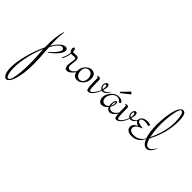

<svg xmlns="http://www.w3.org/2000/svg" viewBox="-274 -1145 2225 2225"><g transform="rotate(45 838.5 -32.0)"><path d="M55.2 -294.9Q57.6 -294.9 56.9 -285.4Q56.2 -275.9 54.4 -261Q52.7 -246.1 50.8 -228Q48.8 -210 48.8 -192.9Q48.8 -158.2 49.6 -127.9Q50.3 -97.7 51.8 -68.8Q67.9 -95.7 84.7 -117.7Q101.6 -139.6 118.7 -155.3Q135.7 -170.9 152.8 -179.4Q169.9 -188 187 -188Q200.7 -188 210 -180.4Q219.2 -172.9 219.2 -153.8Q219.2 -140.1 213.6 -126.2Q208 -112.3 198.5 -98.4Q189 -84.5 177 -71.3Q165 -58.1 152.8 -46.4Q123.5 -19 86.9 6.8L82 1Q110.8 -23.9 133.8 -47.9Q143.6 -58.1 152.8 -69.1Q162.1 -80.1 169.4 -91.1Q176.8 -102.1 181.4 -112.1Q186 -122.1 186 -130.9Q186 -133.8 185.3 -138.7Q184.6 -143.6 181.6 -148.2Q178.7 -152.8 173.1 -156Q167.5 -159.2 158.2 -159.2Q147 -159.2 134.3 -151.4Q121.6 -143.6 108.2 -129.2Q94.7 -114.7 80.8 -94Q66.9 -73.2 53.2 -47.9Q55.2 -12.7 57.6 20Q60.1 52.7 62.3 85.2Q64.5 117.7 65.7 151.4Q66.9 185.1 66.9 222.2Q66.9 308.1 57.4 372.6Q47.9 437 33 480.2Q18.1 523.4 -0.7 545.2Q-19.5 566.9 -38.1 566.9Q-48.8 566.9 -59.3 558.1Q-69.8 549.3 -77.9 532.5Q-85.9 515.6 -91.1 491.2Q-96.2 466.8 -96.2 435.1Q-96.2 388.7 -87.4 332Q-78.6 275.4 -62.7 216.1Q-46.9 156.7 -25.4 97.9Q-3.9 39.1 21 -12.2V-61Q21 -118.7 25.6 -162.4Q30.3 -206.1 36.1 -235.6Q42 -265.1 47.6 -280Q53.2 -294.9 55.2 -294.9ZM32.2 242.2Q32.2 199.2 31 170.2Q29.8 141.1 28.1 117.4Q26.4 93.8 24.7 70.3Q22.9 46.9 22 15.1Q3.4 57.1 -12.7 105.2Q-28.8 153.3 -41.3 204.6Q-53.7 255.9 -60.8 308.1Q-67.9 360.4 -67.9 410.2Q-67.9 429.2 -65.9 452.6Q-64 476.1 -58.8 496.6Q-53.7 517.1 -45.7 531Q-37.6 544.9 -24.9 544.9Q-15.1 544.9 -6.8 532.7Q1.5 520.5 7.8 499Q14.2 477.5 18.8 448.5Q23.4 419.4 26.4 385.7Q29.3 352.1 30.8 315.4Q32.2 278.8 32.2 242.2Z M347.7 -206.1Q359.9 -206.1 367.2 -200.9Q374.5 -195.8 378.2 -188.7Q381.8 -181.6 382.8 -174.3Q383.8 -167 383.8 -162.1Q383.8 -156.2 382.3 -143.6Q380.9 -130.9 379.4 -117.2Q377.9 -103.5 376.5 -91.8Q375 -80.1 375 -76.2Q375 -66.4 376.5 -58.3Q377.9 -50.3 381.8 -43.9Q385.7 -37.6 392.6 -34.2Q399.4 -30.8 410.6 -30.8Q431.2 -30.8 453.6 -51.3Q476.1 -71.8 495.6 -107.9L498.5 -106Q493.2 -87.9 481.9 -69.1Q470.7 -50.3 456.1 -34.7Q441.4 -19 424.8 -9Q408.2 1 392.6 1Q379.4 1 371.3 -4.6Q363.3 -10.3 358.9 -18.8Q354.5 -27.3 353 -37.4Q351.6 -47.4 351.6 -56.2Q351.6 -66.9 353.5 -81.3Q355.5 -95.7 357.7 -110.1Q359.9 -124.5 361.8 -137.2Q363.8 -149.9 363.8 -157.2Q363.8 -163.6 361.6 -167.5Q359.4 -171.4 356 -173.6Q352.5 -175.8 349.1 -176.3Q345.7 -176.8 343.8 -176.8Q338.4 -176.8 329.8 -175.3Q321.3 -173.8 305.7 -173.8Q301.3 -173.8 296.9 -174.3Q292.5 -174.8 287.6 -175.8Q286.1 -156.7 281.5 -138.7Q276.9 -120.6 271.2 -105.5Q265.6 -90.3 259.8 -79.3Q253.9 -68.4 250 -64Q243.7 -64 243.7 -69.8Q244.1 -72.8 248.8 -81.8Q253.4 -90.8 259 -105Q264.6 -119.1 269.8 -138.7Q274.9 -158.2 275.9 -182.1Q252.9 -195.3 252.9 -229Q252.9 -238.3 256.6 -244.6Q260.3 -251 267.6 -251Q278.3 -251 283 -238.5Q287.6 -226.1 288.6 -205.1Q292 -204.1 295.2 -203.6Q298.3 -203.1 302.7 -203.1Q315.4 -203.1 326.4 -204.6Q337.4 -206.1 347.7 -206.1ZM272.9 -217.8Q272.9 -215.8 274.9 -213.9Q274.4 -216.3 274.2 -218.8Q273.9 -221.2 273.4 -222.7Q272.9 -224.6 272.9 -226.1Q271.5 -226.1 270.5 -224.6Q269.5 -223.1 272.9 -217.8Z M568.8 -30.8Q580.6 -30.8 591.8 -35.9Q603 -41 611.8 -51Q620.6 -61 625.7 -75.7Q630.9 -90.3 630.9 -109.9Q630.9 -126 627 -140.4Q623 -154.8 615.5 -165.5Q607.9 -176.3 595.9 -182.6Q584 -189 567.9 -189Q556.6 -189 545.4 -184.8Q534.2 -180.7 525.4 -171.6Q516.6 -162.6 511.2 -148.7Q505.9 -134.8 505.9 -115.2Q505.9 -99.6 509.8 -84.7Q513.7 -69.8 521.2 -57.6Q528.8 -45.4 540.8 -38.1Q552.7 -30.8 568.8 -30.8ZM551.8 -5.9Q519.5 -5.9 499 -27.1Q478.5 -48.3 478.5 -88.9Q478.5 -116.2 488.8 -139.4Q499 -162.6 515.4 -179.4Q531.7 -196.3 551.8 -205.6Q571.8 -214.8 590.8 -214.8Q621.6 -214.8 640.1 -193.8Q658.7 -172.9 658.7 -131.8Q658.7 -104.5 649.2 -81.5Q639.6 -58.6 624.3 -41.7Q608.9 -24.9 589.8 -15.4Q570.8 -5.9 551.8 -5.9Z M755.9 -23.9Q763.2 -23.9 773.4 -32.2Q783.7 -40.5 794.7 -54.7Q805.7 -68.8 815.9 -87.2Q826.2 -105.5 833 -126Q817.9 -134.3 809.8 -149.9Q801.8 -165.5 801.8 -182.1Q801.8 -192.4 804.4 -201.7Q807.1 -210.9 812 -218Q816.9 -225.1 823 -229Q829.1 -232.9 835.9 -232.9Q845.2 -232.9 852.1 -223.9Q858.9 -214.8 858.9 -192.9Q858.9 -182.6 856.2 -168.7Q853.5 -154.8 848.1 -139.2H857.9Q869.6 -139.2 879.4 -143.3Q889.2 -147.5 897.2 -154.1Q905.3 -160.6 911.4 -169.4Q917.5 -178.2 921.9 -187L927.7 -184.1Q924.8 -177.2 918.7 -166.5Q912.6 -155.8 903.3 -145.8Q894 -135.7 881.6 -128.4Q869.1 -121.1 854 -121.1Q851.1 -121.1 848.1 -121.1Q845.2 -121.1 841.8 -122.1Q834 -100.6 822.8 -79.3Q811.5 -58.1 798.1 -41Q784.7 -23.9 769.3 -13.4Q753.9 -2.9 737.8 -2.9Q731.4 -2.9 726.6 -4.2Q721.7 -5.4 717.8 -11Q713.9 -16.6 711.2 -27.8Q708.5 -39.1 706.5 -59.1Q704.6 -79.1 703.9 -109.1Q703.1 -139.2 703.1 -182.1Q703.1 -203.1 691.9 -203.1Q689.5 -203.1 687.7 -202.6Q686 -202.1 685.1 -202.1Q681.2 -202.1 681.2 -206.1Q681.2 -207.5 687.3 -211.2Q693.4 -214.8 707 -214.8Q722.7 -214.8 727.8 -207.8Q732.9 -200.7 732.9 -185.1Q732.9 -144 733.6 -116.2Q734.4 -88.4 735.8 -70.3Q737.3 -52.2 739.3 -43Q741.2 -33.7 743.9 -29.3Q746.6 -24.9 749.5 -24.4Q752.4 -23.9 755.9 -23.9ZM814 -186Q814 -172.4 819.1 -160.6Q824.2 -148.9 836.9 -143.1Q839.4 -151.9 840.6 -160.4Q841.8 -168.9 841.8 -178.2Q841.8 -183.1 841.3 -188.7Q840.8 -194.3 839.4 -198.7Q837.9 -203.1 835 -206.1Q832 -209 827.1 -209Q821.8 -209 817.9 -202.4Q814 -195.8 814 -186Z M1079.1 -168.9Q1074.7 -168.9 1071 -174.1Q1067.4 -179.2 1061.5 -185.1Q1055.7 -190.9 1046.6 -196Q1037.6 -201.2 1022.9 -201.2Q1002.4 -201.2 984.9 -190.7Q967.3 -180.2 954.6 -164.3Q941.9 -148.4 934.8 -129.6Q927.7 -110.8 927.7 -94.2Q927.7 -68.4 940.9 -51.8Q954.1 -35.2 976.1 -35.2Q993.2 -35.2 1006.1 -41.7Q1019 -48.3 1027.8 -59.1Q1024.9 -72.3 1024.9 -91.8Q1024.9 -112.8 1028.1 -126Q1031.2 -139.2 1035.9 -146.5Q1040.5 -153.8 1045.4 -156.5Q1050.3 -159.2 1053.7 -159.2Q1057.6 -159.2 1062.7 -153.8Q1067.9 -148.4 1067.9 -134.8Q1067.9 -117.7 1061.8 -98.9Q1055.7 -80.1 1044.9 -63Q1050.8 -47.9 1063 -41Q1075.2 -34.2 1090.8 -34.2Q1104.5 -34.2 1116.5 -40.3Q1128.4 -46.4 1138.9 -56.6Q1149.4 -66.9 1158.7 -80.3Q1168 -93.8 1175.8 -107.9L1178.7 -106Q1172.9 -87.4 1163.1 -69.8Q1153.3 -52.2 1140.6 -38.6Q1127.9 -24.9 1113 -16.8Q1098.1 -8.8 1082 -8.8Q1069.8 -8.8 1055.4 -16.8Q1041 -24.9 1031.7 -45.9Q1016.6 -27.8 997.1 -15.9Q977.5 -3.9 955.1 -3.9Q942.4 -3.9 932.1 -9.8Q921.9 -15.6 914.8 -25.4Q907.7 -35.2 903.8 -48.3Q899.9 -61.5 899.9 -76.2Q899.9 -101.1 910.9 -126Q921.9 -150.9 940.2 -170.9Q958.5 -190.9 982.2 -203.4Q1005.9 -215.8 1031.7 -215.8Q1050.8 -215.8 1063.7 -211.7Q1076.7 -207.5 1084.5 -201.9Q1092.3 -196.3 1095.7 -190.4Q1099.1 -184.6 1099.1 -181.2Q1099.1 -174.3 1092 -171.6Q1085 -168.9 1079.1 -168.9ZM1038.1 -104Q1038.1 -87.9 1041 -76.2Q1048.3 -89.8 1051.8 -104.2Q1055.2 -118.7 1055.2 -128.9Q1055.2 -141.1 1050.8 -141.1Q1046.4 -141.1 1042.2 -130.4Q1038.1 -119.6 1038.1 -104ZM1017.1 -257.8Q1014.2 -254.9 1010.3 -254.9Q1007.3 -254.9 1005.1 -257.3Q1002.9 -259.8 1002 -263.2Q1002 -266.6 1005.4 -270Q1029.3 -291 1050.8 -314.2Q1072.3 -337.4 1087.4 -354Q1088.4 -355 1089.4 -355Q1091.8 -355 1095.9 -352.8Q1100.1 -350.6 1104 -347.4Q1107.9 -344.2 1110.6 -340.6Q1113.3 -336.9 1113.3 -334Q1113.3 -333 1112.8 -333Q1112.3 -333 1111.3 -332Q1089.8 -314 1065.2 -295.4Q1040.5 -276.9 1017.1 -257.8Z M1215.8 -23.9Q1223.1 -23.9 1233.4 -32.2Q1243.7 -40.5 1254.6 -54.7Q1265.6 -68.8 1275.9 -87.2Q1286.1 -105.5 1293 -126Q1277.8 -134.3 1269.8 -149.9Q1261.7 -165.5 1261.7 -182.1Q1261.7 -192.4 1264.4 -201.7Q1267.1 -210.9 1272 -218Q1276.9 -225.1 1283 -229Q1289.1 -232.9 1295.9 -232.9Q1305.2 -232.9 1312 -223.9Q1318.8 -214.8 1318.8 -192.9Q1318.8 -182.6 1316.2 -168.7Q1313.5 -154.8 1308.1 -139.2H1317.9Q1329.6 -139.2 1339.4 -143.3Q1349.1 -147.5 1357.2 -154.1Q1365.2 -160.6 1371.3 -169.4Q1377.4 -178.2 1381.8 -187L1387.7 -184.1Q1384.8 -177.2 1378.7 -166.5Q1372.6 -155.8 1363.3 -145.8Q1354 -135.7 1341.6 -128.4Q1329.1 -121.1 1314 -121.1Q1311 -121.1 1308.1 -121.1Q1305.2 -121.1 1301.8 -122.1Q1293.9 -100.6 1282.7 -79.3Q1271.5 -58.1 1258.1 -41Q1244.6 -23.9 1229.2 -13.4Q1213.9 -2.9 1197.8 -2.9Q1191.4 -2.9 1186.5 -4.2Q1181.6 -5.4 1177.7 -11Q1173.8 -16.6 1171.1 -27.8Q1168.5 -39.1 1166.5 -59.1Q1164.6 -79.1 1163.8 -109.1Q1163.1 -139.2 1163.1 -182.1Q1163.1 -203.1 1151.9 -203.1Q1149.4 -203.1 1147.7 -202.6Q1146 -202.1 1145 -202.1Q1141.1 -202.1 1141.1 -206.1Q1141.1 -207.5 1147.2 -211.2Q1153.3 -214.8 1167 -214.8Q1182.6 -214.8 1187.7 -207.8Q1192.9 -200.7 1192.9 -185.1Q1192.9 -144 1193.6 -116.2Q1194.3 -88.4 1195.8 -70.3Q1197.3 -52.2 1199.2 -43Q1201.2 -33.7 1203.9 -29.3Q1206.5 -24.9 1209.5 -24.4Q1212.4 -23.9 1215.8 -23.9ZM1273.9 -186Q1273.9 -172.4 1279.1 -160.6Q1284.2 -148.9 1296.9 -143.1Q1299.3 -151.9 1300.5 -160.4Q1301.8 -168.9 1301.8 -178.2Q1301.8 -183.1 1301.3 -188.7Q1300.8 -194.3 1299.3 -198.7Q1297.9 -203.1 1294.9 -206.1Q1292 -209 1287.1 -209Q1281.7 -209 1277.8 -202.4Q1273.9 -195.8 1273.9 -186Z M1512.7 -241.2Q1519 -239.7 1519 -232.9Q1519 -231 1517.8 -227.8Q1516.6 -224.6 1514.9 -221.4Q1513.2 -218.3 1511.2 -216.1Q1509.3 -213.9 1507.8 -213.9Q1505.4 -213.9 1502 -215.6Q1498.5 -217.3 1492.2 -219.5Q1485.8 -221.7 1475.6 -223.4Q1465.3 -225.1 1448.7 -225.1Q1425.3 -225.1 1409.7 -216.3Q1394 -207.5 1394 -191.9Q1394 -180.7 1403.6 -173.1Q1413.1 -165.5 1426 -161.1Q1439 -156.7 1452.4 -154.8Q1465.8 -152.8 1473.1 -152.8Q1478.5 -152.8 1480.2 -151.1Q1481.9 -149.4 1481.9 -147.9Q1481.9 -144 1478.8 -143.3Q1475.6 -142.6 1470.7 -141.1Q1458 -136.7 1444.8 -130.1Q1431.6 -123.5 1420.7 -114.5Q1409.7 -105.5 1402.8 -94.2Q1396 -83 1396 -69.8Q1396 -47.9 1413.8 -33.4Q1431.6 -19 1463.9 -19Q1500.5 -19 1524.9 -30Q1549.3 -41 1565.2 -55.7Q1581.1 -70.3 1589.8 -85.2Q1598.6 -100.1 1603 -107.9L1606 -106Q1597.7 -82 1584.7 -61.5Q1571.8 -41 1553.5 -26.1Q1535.2 -11.2 1510.7 -2.7Q1486.3 5.9 1455.1 5.9Q1436 5.9 1419.9 1.2Q1403.8 -3.4 1392.1 -11.7Q1380.4 -20 1374 -32.2Q1367.7 -44.4 1367.7 -60.1Q1367.7 -78.1 1376 -91.3Q1384.3 -104.5 1395 -113Q1405.8 -121.6 1416.3 -126.2Q1426.8 -130.9 1431.2 -132.8Q1416 -135.3 1404.3 -141.1Q1394.5 -146.5 1386.2 -156Q1377.9 -165.5 1377.9 -182.1Q1377.9 -197.3 1385.3 -209.7Q1392.6 -222.2 1405 -230.5Q1417.5 -238.8 1433.8 -243.4Q1450.2 -248 1468.8 -248Q1479.5 -248 1490.5 -246.6Q1501.5 -245.1 1512.7 -241.2Z M1772.5 -106Q1771.5 -102.5 1764.9 -87.6Q1758.3 -72.8 1746.8 -55.9Q1735.4 -39.1 1719.5 -25.6Q1703.6 -12.2 1683.6 -12.2Q1657.7 -12.2 1636.7 -32Q1615.7 -51.8 1600.8 -88.1Q1585.9 -124.5 1577.9 -176.3Q1569.8 -228 1569.8 -292Q1569.8 -327.1 1572.3 -366Q1574.7 -404.8 1580.1 -442.4Q1585.4 -480 1593.5 -514.2Q1601.6 -548.3 1612.8 -574.2Q1624 -600.1 1638.9 -615.5Q1653.8 -630.9 1671.9 -630.9Q1698.7 -630.9 1711.2 -598.1Q1723.6 -565.4 1723.6 -497.1Q1723.6 -457 1717.8 -407.5Q1711.9 -357.9 1697.8 -306.2Q1679.2 -240.7 1658.9 -194.6Q1638.7 -148.4 1624.5 -121.1Q1629.9 -102.1 1636.5 -86.4Q1643.1 -70.8 1651.4 -59.3Q1659.7 -47.9 1669.4 -41.5Q1679.2 -35.2 1690.9 -35.2Q1705.6 -35.2 1718.3 -43.9Q1731 -52.7 1741 -64.5Q1751 -76.2 1758.3 -88.4Q1765.6 -100.6 1769.5 -107.9ZM1599.6 -326.2Q1599.6 -305.7 1600.8 -282Q1602.1 -258.3 1604.5 -233.9Q1606.9 -209.5 1610.6 -185.1Q1614.3 -160.6 1619.6 -138.2Q1629.9 -159.7 1643.8 -193.4Q1657.7 -227.1 1670.7 -269.3Q1683.6 -311.5 1692.6 -360.8Q1701.7 -410.2 1701.7 -462.9Q1701.7 -496.1 1699 -523.7Q1696.3 -551.3 1690.9 -571Q1685.5 -590.8 1677.5 -601.8Q1669.4 -612.8 1658.7 -612.8Q1648.4 -612.8 1640.1 -598.4Q1631.8 -584 1625.2 -560.5Q1618.7 -537.1 1613.8 -506.8Q1608.9 -476.6 1605.7 -444.8Q1602.5 -413.1 1601.1 -382.1Q1599.6 -351.1 1599.6 -326.2Z"/></g></svg>

Font: Stalemate
Style: Regular
Weight: 400
Designer: Astigmatic (AOETI)
Foundry: Astigmatic (AOETI)
Version: Version 001.000